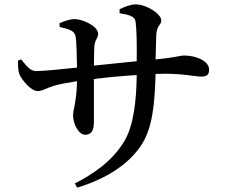

<svg xmlns="http://www.w3.org/2000/svg" viewBox="-20 -802 1040 875"><path d="M62 -526C61 -504 63 -476 69 -462C79 -440 119 -387 152 -387C173 -387 196 -402 222 -410C249 -418 286 -425 331 -432C329 -335 313 -305 313 -276C313 -241 336 -188 368 -188C396 -188 408 -206 408 -246V-442C464 -449 536 -456 603 -460C602 -344 589 -227 545 -156C489 -64 401 -7 321 34L332 53C461 14 561 -50 618 -132C677 -214 685 -333 689 -465L730 -466C820 -466 866 -453 897 -453C920 -453 933 -459 933 -485C933 -525 871 -549 820 -549C799 -549 788 -541 689 -531L692 -641C695 -691 715 -686 715 -709C715 -738 649 -782 598 -782C576 -782 550 -772 525 -760V-742C571 -734 595 -727 598 -703C603 -661 604 -603 603 -523L408 -503C408 -537 409 -572 410 -590C413 -625 427 -626 427 -648C427 -683 357 -715 320 -715C299 -715 273 -706 251 -696L252 -679C297 -669 319 -661 324 -638C329 -614 330 -551 331 -494C271 -488 181 -478 145 -478C118 -478 101 -501 77 -531Z"/></svg>

Font: Noto Serif JP SemiBold
Style: Regular
Weight: 600
Designer: Ryoko NISHIZUKA 西塚涼子 (kana & ideographs); Frank Grießhammer (Latin, Greek & Cyrillic); Wenlong ZHANG 张文龙 (bopomofo); San
Foundry: Adobe
Version: Version 2.001;hotconv 1.1.0;makeotfexe 2.6.0